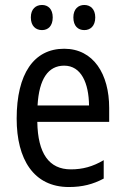

<svg xmlns="http://www.w3.org/2000/svg" viewBox="-20 -742 502 772"><path d="M104 -672C104 -637 124 -621 149 -621C173 -621 192 -637 192 -672C192 -706 173 -722 149 -722C124 -722 104 -706 104 -672ZM275 -672C275 -637 294 -621 319 -621C343 -621 363 -637 363 -672C363 -706 343 -722 319 -722C295 -722 275 -706 275 -672ZM238 -546C116 -546 47 -445 47 -265C47 -102 115 10 257 10C311 10 354 -1 397 -24V-98C353 -72 312 -61 265 -61C177 -61 132 -125 130 -252H419V-308C419 -444 356 -546 238 -546ZM238 -478C307 -478 337 -407 338 -318H131C137 -425 174 -478 238 -478Z"/></svg>

Font: Noto Sans Devanagari UI Condensed
Style: Regular
Weight: 400
Width: 3
Designer: Jelle Bosma - Monotype Design Team
Foundry: Monotype Imaging Inc.
Version: Version 2.004